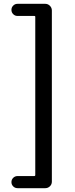

<svg xmlns="http://www.w3.org/2000/svg" viewBox="-20 -815 394 1007"><path d="M72.3 171.9Q58.6 171.9 49.3 162.6Q40 153.3 40 140.1Q40 127 49.3 117.7Q58.6 108.4 72.3 108.4H160.2Q165 108.4 165 103.5V-727.5Q165 -731.4 160.2 -731.4H71.3Q58.6 -731.4 49.3 -740.7Q40 -750 40 -763.2Q40 -776.4 49.3 -785.6Q58.6 -794.9 71.3 -794.9H217.8Q231.4 -794.9 241.7 -784.7Q252 -774.4 252 -759.8V137.7Q252 152.3 241.7 162.1Q231.4 171.9 217.8 171.9Z"/></svg>

Font: Gen Jyuu GothicL Medium
Style: Regular
Weight: 500
Designer: [Source Han Sans]
Ryoko NISHIZUKA  (kana & ideographs); Paul D. Hunt (Latin, Greek & Cyrillic); Wenlong ZHANG  (bopomofo
Version: Version 1.002.20150607